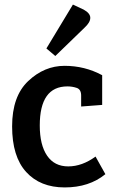

<svg xmlns="http://www.w3.org/2000/svg" viewBox="-20 -806 511 840"><path d="M398 -121 441 -44Q370 14 263 14Q156 14 94.5 -53.5Q33 -121 33 -253Q33 -385 103.5 -451.5Q174 -518 262.5 -518Q351 -518 427 -477V-347L335 -340V-388Q335 -415 315.5 -421.5Q296 -428 275 -428Q154 -428 154 -257Q154 -172 186 -125Q218 -78 278.5 -78Q339 -78 398 -121ZM183 -594 299 -786 346 -764Q375 -748 375 -728Q375 -708 350 -685L222 -561Z"/></svg>

Font: Bree Serif
Style: Regular
Weight: 400
Designer: Veronika Burian, Jos Scaglione
Foundry: TypeTogether
Version: Version 1.001